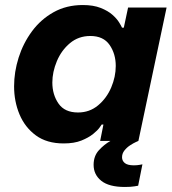

<svg xmlns="http://www.w3.org/2000/svg" viewBox="-20 -560 682 763"><path d="M476 183Q413 183 382.5 158.5Q352 134 352 95Q352 60 373 37Q394 14 419 0H378L391 -65H384Q384 -65 376 -53.5Q368 -42 350 -27.5Q332 -13 303.5 -1.5Q275 10 233 10Q166 10 122.5 -22Q79 -54 57.5 -105.5Q36 -157 36 -217Q36 -274 54 -331Q72 -388 107 -435.5Q142 -483 193 -511.5Q244 -540 309 -540Q351 -540 380 -528.5Q409 -517 426.5 -501.5Q444 -486 453 -471.5Q462 -457 465 -450H472L489 -530H642L530 0Q530 0 520 4.5Q510 9 497 17.5Q484 26 474.5 38Q465 50 465 65Q465 79 476 88Q487 97 512 97Q525 97 535.5 95Q546 93 546 93L529 178Q529 178 514.5 180.5Q500 183 476 183ZM339 -417Q292 -417 258 -388.5Q224 -360 206 -317Q188 -274 188 -232Q188 -184 212.5 -148.5Q237 -113 290 -113Q336 -113 370 -141.5Q404 -170 422 -212.5Q440 -255 440 -298Q440 -346 415.5 -381.5Q391 -417 339 -417Z"/></svg>

Font: Be Vietnam Pro
Style: Bold Italic
Weight: 700
Italic angle: -12°
Designer: Lam Bao, Tony Le, Vietanh Nguyen
Foundry: Yellow Type Foundry
Version: Version 1.002; ttfautohint (v1.8.3)